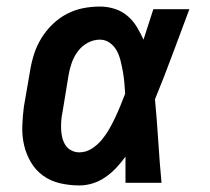

<svg xmlns="http://www.w3.org/2000/svg" viewBox="-20 -558 640 586"><path d="M222 8Q193 8 164 1.5Q135 -5 112 -21.5Q89 -38 74.5 -62.5Q60 -87 53.5 -115Q47 -143 48 -173Q49 -203 53 -233L72 -343Q76 -368 84 -393Q92 -418 106 -441Q120 -464 140 -483.5Q160 -503 184 -515.5Q208 -528 233.5 -533Q259 -538 285 -538Q308 -538 330 -531Q352 -524 369 -509.5Q386 -495 397.5 -476Q409 -457 418 -437Q425 -460 433 -483.5Q441 -507 448 -530H558Q532 -461 506.5 -392Q481 -323 453 -255Q459 -191 463 -127.5Q467 -64 473 0H363Q363 -20 363 -40Q363 -60 363 -80Q350 -62 335 -46Q320 -30 302 -17.5Q284 -5 263.5 1.5Q243 8 222 8ZM222 -93Q242 -93 259.5 -104Q277 -115 290 -130.5Q303 -146 313 -163.5Q323 -181 331.5 -199Q340 -217 347.5 -235.5Q355 -254 362 -272Q361 -289 359.5 -306Q358 -323 355 -339.5Q352 -356 348 -372.5Q344 -389 336.5 -403Q329 -417 315.5 -427Q302 -437 285 -437Q265 -437 247 -427Q229 -417 217 -400.5Q205 -384 198.5 -365Q192 -346 189 -327L171 -217Q168 -203 167 -190Q166 -177 166.5 -163.5Q167 -150 170 -138Q173 -126 179.5 -115.5Q186 -105 197.5 -99Q209 -93 222 -93Z"/></svg>

Font: Iosevka Slab Extended
Style: Bold Italic
Weight: 700
Width: 7
Italic angle: -9°
Monospace: yes
Designer: Belleve Invis
Foundry: Belleve Invis
Version: Version 11.1.0; ttfautohint (v1.8.3)